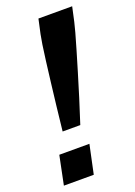

<svg xmlns="http://www.w3.org/2000/svg" viewBox="-135 -743 560 797"><g transform="rotate(-20 145.5 -344.0)"><path d="M76 -213Q82 -268 88 -321Q94 -374 100 -422.5Q106 -471 111 -511.5Q116 -552 120.5 -581Q125 -610 128 -624L142 -688H291L277 -624Q274 -610 266 -581Q258 -552 246 -511.5Q234 -471 219.5 -422.5Q205 -374 188.5 -321Q172 -268 154 -213ZM4 0 30 -127H163L136 0Z"/></g></svg>

Font: Saira Condensed
Style: Bold Italic
Weight: 700
Width: 3
Italic angle: -12°
Designer: Hector Gatti with collaboration of the Omnibus-Type team
Foundry: Omnibus-Type
Version: Version 1.101